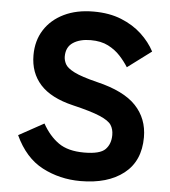

<svg xmlns="http://www.w3.org/2000/svg" viewBox="-52 -767 733 829"><g transform="rotate(5 314.0 -352.0)"><path d="M327 15Q237 15 161.5 -24.5Q86 -64 42 -159L151 -219Q180 -167 221 -138Q262 -109 332 -109Q401 -109 424 -132.5Q447 -156 447 -195Q447 -220 435.5 -238Q424 -256 385.5 -272.5Q347 -289 267 -308Q170 -331 124 -382Q78 -433 78 -509Q78 -572 108 -619Q138 -666 192.5 -692.5Q247 -719 321 -719Q389 -719 441 -698Q493 -677 529.5 -643Q566 -609 587 -569L484 -492Q469 -516 447.5 -539.5Q426 -563 395 -579Q364 -595 319 -595Q272 -595 242.5 -575.5Q213 -556 213 -515Q213 -499 221.5 -482.5Q230 -466 261.5 -450Q293 -434 362 -417Q479 -389 531.5 -333.5Q584 -278 584 -197Q584 -94 514.5 -39.5Q445 15 327 15Z"/></g></svg>

Font: Zen Kaku Gothic New Black
Style: Regular
Weight: 900
Designer: Yoshimichi Ohira
Foundry: Positype
Version: Version 1.001